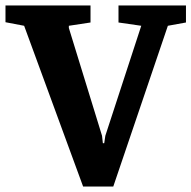

<svg xmlns="http://www.w3.org/2000/svg" viewBox="-33 -668 698 700"><path d="M270 12 55 -574 -13 -587V-648H297V-586L218 -574V-566L339 -173L342 -146H347L351 -173L482 -574L399 -586V-648H645V-586L579 -574L380 12Z"/></svg>

Font: Faustina VF Beta
Style: Regular
Weight: 400
Designer: Alfonso Garcia
Foundry: Omnibus-Type
Version: Version 1.006